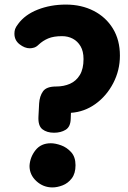

<svg xmlns="http://www.w3.org/2000/svg" viewBox="-20 -803 559 839"><path d="M110 -592Q88 -592 65.5 -609.5Q43 -627 43 -656Q43 -667 46 -676Q49 -685 59 -698Q89 -739 145 -761Q201 -783 268 -783Q336 -783 389.5 -755.5Q443 -728 473.5 -678Q504 -628 504 -560Q504 -496 475 -440Q446 -384 397.5 -349Q349 -314 290 -310L289 -283Q288 -249 267 -236Q246 -223 216 -223Q185 -223 165.5 -238Q146 -253 148 -293L151 -351Q153 -383 168 -404Q183 -425 225 -425Q259 -425 286 -437Q313 -449 329 -475.5Q345 -502 345 -545Q345 -579 332 -601Q319 -623 298 -634Q277 -645 251 -645Q214 -645 190.5 -635Q167 -625 149 -608Q139 -598 129 -595Q119 -592 110 -592ZM202 -177Q222 -177 247 -168Q272 -159 291 -138Q310 -117 310 -81Q310 -45 293.5 -23.5Q277 -2 253.5 7Q230 16 209 16Q169 16 139 -11.5Q109 -39 109 -78Q111 -116 135 -146.5Q159 -177 202 -177Z"/></svg>

Font: Playpen Sans ExtraBold
Style: Regular
Weight: 800
Designer: Laura Meseguer, Veronika Burian, José Scaglione
Foundry: TypeTogether
Version: Version 1.001